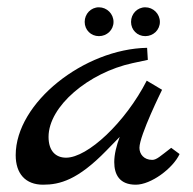

<svg xmlns="http://www.w3.org/2000/svg" viewBox="-20 -506 529 526"><path d="M449 -101C419 -78 409 -68 397 -68C374 -68 362 -84 362 -101C362 -135 424 -260 424 -260L382 -285C323 -170 220 -74 161 -74C133 -74 113 -92 113 -131C113 -215 223 -307 343 -333L385 -342L383 -375C211 -372 23 -225 23 -81C23 -30 50 0 98 0C144 0 193 -13 271 -93L308 -131C299 -107 293 -83 293 -62C293 -27 308 0 352 0C394 0 454 -45 472 -84ZM212 -446C212 -424 229 -407 251 -407C273 -407 291 -424 291 -446C291 -468 273 -486 251 -486C229 -486 212 -468 212 -446ZM339 -446C339 -424 356 -407 378 -407C400 -407 418 -424 418 -446C418 -468 400 -486 378 -486C356 -486 339 -468 339 -446Z"/></svg>

Font: Marck Script
Style: Regular
Weight: 400
Designer: Denis Masharov, Marck Fogel
Foundry: Denis Masharov
Version: Version 1.002